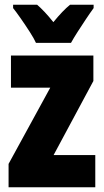

<svg xmlns="http://www.w3.org/2000/svg" viewBox="-20 -837 437 806"><path d="M380 -51H16V-149L191 -469H26V-604H372V-497L205 -186H380ZM131 -657Q123 -675 105 -703Q87 -731 67.5 -759Q48 -787 35 -803V-817H136Q151 -804 168 -786Q185 -768 204 -744Q244 -793 274 -817H373V-803Q359 -784 341 -757Q323 -730 306 -703.5Q289 -677 278 -657Z"/></svg>

Font: Noto Sans Tamil UI ExtraCondensed Black
Style: Regular
Weight: 900
Width: 2
Designer: Jelle Bosma - Monotype Design Team
Foundry: Monotype Imaging Inc.
Version: Version 2.004; ttfautohint (v1.8.4.7-5d5b)